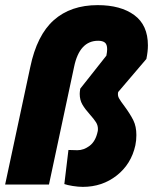

<svg xmlns="http://www.w3.org/2000/svg" viewBox="-40 -720 597 749"><path d="M211 -2 227 -135 262 -134Q287 -134 310 -151.5Q333 -169 341 -207Q342 -210 342 -217Q342 -231 334.5 -243Q327 -255 311 -273Q292 -294 281.5 -312Q271 -330 271 -354Q271 -360 273 -374L375 -503Q378 -518 378 -528Q378 -547 369 -554Q360 -561 343 -561Q270 -561 249 -459L151 0H-20L78 -458Q104 -583 170 -641.5Q236 -700 341 -700Q431 -700 484 -661Q537 -622 537 -543Q537 -519 531 -490L421 -361Q418 -348 424 -337Q430 -326 446 -305Q468 -275 480 -251Q492 -227 492 -193Q492 -172 488 -153Q472 -80 415.5 -35.5Q359 9 283 9Q265 9 243.5 5.5Q222 2 211 -2Z"/></svg>

Font: Decalotype Black Italic
Style: Regular
Weight: 900
Italic angle: -12°
Designer: Alfredo Marco Pradil
Foundry: Alfredo Marco Pradil
Version: Version 1.0